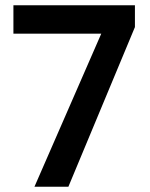

<svg xmlns="http://www.w3.org/2000/svg" viewBox="-20 -710 569 730"><path d="M111 0H240L493 -607V-690H31V-582H365Z"/></svg>

Font: Noto Sans Kannada SemiCondensed SemiBold
Style: Regular
Weight: 600
Width: 4
Designer: Jelle Bosma - Monotype Design Team
Foundry: Monotype Imaging Inc.
Version: Version 2.005